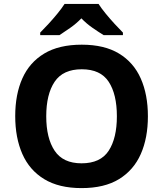

<svg xmlns="http://www.w3.org/2000/svg" viewBox="-20 -954 836 984"><path d="M738 -358Q738 -247 701.5 -164.5Q665 -82 590 -36Q515 10 398 10Q282 10 206.5 -36Q131 -82 94.5 -165Q58 -248 58 -359Q58 -470 94.5 -552Q131 -634 206.5 -679.5Q282 -725 399 -725Q515 -725 590 -679.5Q665 -634 701.5 -551.5Q738 -469 738 -358ZM217 -358Q217 -246 260 -181.5Q303 -117 398 -117Q495 -117 537 -181.5Q579 -246 579 -358Q579 -471 537 -535Q495 -599 399 -599Q303 -599 260 -535Q217 -471 217 -358ZM485 -934Q499 -912 521.5 -884.5Q544 -857 568 -831Q592 -805 610 -787V-774H511Q485 -790 454 -811.5Q423 -833 397 -860Q371 -833 341 -812Q311 -791 285 -774H186V-787Q205 -806 228.5 -831.5Q252 -857 274.5 -884.5Q297 -912 311 -934Z"/></svg>

Font: Noto Sans Sinhala
Style: Bold
Weight: 700
Designer: Jelle Bosma - Monotype Design Team
Foundry: Monotype Imaging Inc.
Version: Version 2.006; ttfautohint (v1.8.4.7-5d5b)